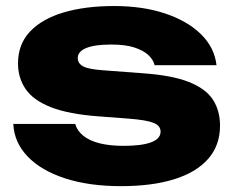

<svg xmlns="http://www.w3.org/2000/svg" viewBox="-20 -608 788 644"><path d="M718 -186.4Q718 -120.4 678.2 -75.1Q638.4 -29.8 564.1 -6.7Q489.8 16.4 385.8 16.4Q278.8 16.4 198.5 -9.7Q118.2 -35.8 72.9 -82.9Q27.6 -130 24.6 -192.2H232.2Q238.8 -169.2 259.6 -152.5Q280.4 -135.8 314.3 -127.3Q348.2 -118.8 394.6 -118.8Q455.8 -118.8 487.2 -130.8Q518.6 -142.8 518.6 -166.6Q518.6 -186.4 495 -195.9Q471.4 -205.4 412.8 -210L312 -217.6Q210.6 -225 151.1 -248.3Q91.6 -271.6 66 -309.2Q40.4 -346.8 40.4 -395.2Q40.4 -459.8 80.9 -502.4Q121.4 -545 193.8 -566.4Q266.2 -587.8 362.6 -587.8Q459 -587.8 534 -562.7Q609 -537.6 654.2 -493.2Q699.4 -448.8 706.2 -389.4H498.6Q494 -408.2 477.2 -423.7Q460.4 -439.2 430.2 -448.9Q400 -458.6 353.2 -458.6Q297.6 -458.6 269.2 -446.9Q240.8 -435.2 240.8 -413.4Q240.8 -395.6 258.2 -385.8Q275.6 -376 324.4 -372.4L457.2 -362.4Q556.4 -355.6 613.3 -333.1Q670.2 -310.6 694.1 -273.8Q718 -237 718 -186.4Z"/></svg>

Font: Unbounded
Style: Regular
Weight: 400
Designer: Luke Prowse, Jean-Baptiste Morizot, Fátima Lázaro, Florian Runge
Foundry: NaN
Version: Version 1.701;gftools[0.9.28.dev5+ged2979d]